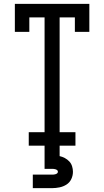

<svg xmlns="http://www.w3.org/2000/svg" viewBox="-20 -755 540 995"><path d="M129 0V-70H211V-665H132V-590H57V-735H443V-590H368V-665H289V-70H371V0ZM150 220V150H250Q255 150 259.5 149.5Q264 149 268.5 147.5Q273 146 276.5 143Q280 140 280 135Q280 130 276.5 127Q273 124 268.5 122.5Q264 121 259.5 120.5Q255 120 250 120H211V0H289V54Q303 57 316 64Q329 71 339 81.5Q349 92 353.5 106.5Q358 121 358 135Q358 155 349.5 173Q341 191 324.5 201.5Q308 212 288.5 216Q269 220 250 220Z"/></svg>

Font: Iosevka Slab
Style: Regular
Weight: 400
Monospace: yes
Designer: Belleve Invis
Foundry: Belleve Invis
Version: Version 11.2.4; ttfautohint (v1.8.3)